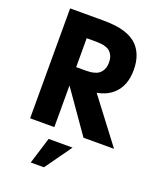

<svg xmlns="http://www.w3.org/2000/svg" viewBox="-175 -836 992 1200"><g transform="rotate(20 320.5 -236.5)"><path d="M79.6 -731H299.8Q387.2 -731 442.4 -713.6Q497.6 -696.3 530.3 -662.6Q585 -604.5 585 -505.4Q585 -400.4 524.9 -344.2Q504.4 -324.7 478.3 -312Q452.1 -299.3 416 -292L637.7 0H434.6L240.7 -276.9V0H79.6ZM283.7 -398.9Q314.5 -398.9 334.7 -400.6Q355 -402.3 374 -410.2Q393.1 -418 405.3 -434.6Q423.8 -458 423.8 -495.6Q423.8 -534.7 405.3 -557.1Q393.1 -573.2 374.3 -580.6Q355.5 -587.9 335.2 -589.6Q314.9 -591.3 283.7 -591.3H240.7V-398.9ZM232.4 81.5H391.6L265.6 258.3H177.7Z"/></g></svg>

Font: Glacial Indifference
Style: Bold
Weight: 700
Designer: Alfredo Marco Pradil
Foundry: Alfredo Marco Pradil
Version: Version 1.312